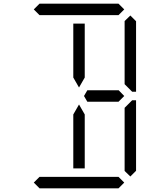

<svg xmlns="http://www.w3.org/2000/svg" viewBox="-20 -1020 856 1040"><path d="M163 -969 194 -1000H622L653 -969L622 -938H620H439H377H196H194ZM439 -382V-108H377V-382V-400L408 -454L439 -400ZM377 -892H439V-618V-600L408 -546L377 -600V-618ZM653 -31 622 0H194L163 -31L194 -62H196H377H439H620H622ZM655 -436 696 -477H717V-95L686 -64L655 -94ZM686 -936 717 -905V-523H696L655 -564V-906ZM609 -531H623L653 -500L622 -469H609H485H461H453L435 -500L453 -531H461H485Z"/></svg>

Font: DSEG14 Classic Mini
Style: Light
Weight: 300
Designer: Keshikan(Twitter:@keshinomi_88pro)
Version: Version 0.46